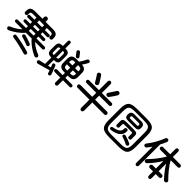

<svg xmlns="http://www.w3.org/2000/svg" viewBox="371 -2508 4259 4259"><g transform="rotate(45 2500.0 -378.5)"><path d="M903 -40C929 -27 958 -34 971 -59C982 -83 971 -109 948 -118C856 -154 765 -205 696 -272H923C943 -272 959 -290 959 -309C959 -329 943 -347 923 -347H664V-408H795C814 -408 829 -425 829 -445C829 -464 814 -481 795 -481H664V-538H805C824 -538 839 -555 839 -574C839 -593 824 -610 805 -610H664V-675H767C825 -675 843 -661 843 -617V-591C843 -565 862 -550 886 -550C910 -550 929 -566 929 -592V-620C929 -714 888 -751 776 -751H546V-805C546 -833 524 -850 497 -850C471 -850 449 -833 449 -805V-751H222C110 -751 69 -714 69 -620V-592C69 -566 89 -550 112 -550C136 -550 155 -565 155 -591V-617C155 -661 173 -675 231 -675H337V-610H196C177 -610 161 -593 161 -574C161 -555 177 -538 196 -538H337V-481H209C190 -481 175 -464 175 -445C175 -425 190 -408 209 -408H337V-347H79C59 -347 43 -329 43 -309C43 -290 59 -272 79 -272H302C237 -210 150 -157 55 -116C29 -104 24 -78 36 -57C49 -33 75 -29 104 -42C210 -93 331 -175 409 -272H590C677 -164 787 -95 903 -40ZM254 -51C250 -27 264 -7 290 -3C398 11 594 57 698 90C723 98 747 88 754 64C761 40 749 19 727 12C614 -24 415 -67 304 -82C278 -85 258 -73 254 -51ZM391 -200C384 -180 394 -157 417 -151C471 -137 561 -107 608 -86C630 -76 654 -86 662 -108C670 -131 659 -151 638 -160C587 -183 498 -211 443 -224C418 -230 399 -222 391 -200ZM424 -347V-408H576V-347ZM424 -481V-538H576V-481ZM424 -610V-675H576V-610Z M1693 85C1717 85 1735 68 1735 43V-107H1943C1966 -107 1982 -124 1982 -145C1982 -166 1966 -183 1943 -183H1735V-255H1761C1874 -255 1920 -294 1920 -400V-507C1920 -604 1882 -644 1788 -651C1815 -691 1851 -743 1867 -780C1877 -801 1867 -824 1844 -833C1822 -841 1798 -830 1789 -809C1769 -763 1722 -688 1698 -651H1623C1510 -651 1465 -613 1465 -507V-400C1465 -294 1510 -255 1623 -255H1651V-183H1475C1452 -183 1436 -166 1436 -145C1436 -128 1448 -107 1475 -107H1651V43C1651 68 1669 85 1693 85ZM1028 -4C1034 21 1054 33 1081 27C1155 8 1291 -30 1369 -55C1377 -32 1385 -10 1389 8C1394 30 1415 40 1435 35C1457 29 1469 10 1463 -14C1454 -45 1439 -87 1389 -211C1381 -233 1361 -241 1340 -235C1321 -229 1309 -210 1316 -189C1325 -171 1335 -147 1345 -121C1324 -116 1299 -109 1273 -102V-282H1274C1372 -282 1405 -308 1405 -406V-520C1405 -618 1372 -644 1274 -644H1273V-798C1273 -821 1256 -836 1235 -836C1214 -836 1197 -821 1197 -798V-644H1196C1098 -644 1065 -618 1065 -520V-406C1065 -308 1098 -282 1196 -282H1197V-83C1146 -71 1096 -59 1060 -52C1035 -47 1023 -27 1028 -4ZM1140 -422V-504C1140 -557 1144 -567 1197 -567V-359C1144 -359 1140 -369 1140 -422ZM1273 -359V-567C1326 -567 1331 -557 1331 -504V-422C1331 -369 1326 -359 1273 -359ZM1496 -771C1515 -745 1537 -720 1560 -687C1573 -668 1596 -663 1615 -674C1636 -687 1642 -709 1630 -729C1615 -756 1582 -787 1565 -812C1552 -831 1529 -835 1509 -823C1491 -812 1485 -789 1496 -771ZM1547 -399V-419H1651V-326H1629C1567 -326 1547 -343 1547 -399ZM1547 -488V-508C1547 -564 1567 -581 1629 -581H1651V-488ZM1735 -326V-419H1838V-399C1838 -343 1818 -326 1756 -326ZM1735 -488V-581H1756C1818 -581 1838 -564 1838 -508V-488Z M2499 87C2523 87 2544 66 2544 37V-219H2918C2942 -219 2962 -239 2962 -263C2962 -287 2942 -307 2918 -307H2544V-434H2854C2877 -434 2895 -452 2895 -475C2895 -498 2877 -517 2854 -517H2544V-791C2544 -821 2523 -841 2499 -841C2474 -841 2454 -821 2454 -791V-517H2147C2124 -517 2105 -498 2105 -475C2105 -452 2124 -434 2147 -434H2454V-307H2082C2058 -307 2038 -287 2038 -263C2038 -239 2058 -219 2082 -219H2454V37C2454 66 2474 87 2499 87ZM2174 -734C2206 -692 2251 -614 2274 -575C2287 -552 2316 -546 2339 -560C2363 -575 2368 -603 2355 -627C2334 -668 2283 -745 2252 -788C2237 -810 2207 -811 2186 -796C2165 -782 2159 -753 2174 -734ZM2639 -617C2623 -597 2630 -568 2652 -555C2675 -541 2704 -547 2720 -568C2749 -605 2806 -687 2833 -734C2846 -758 2838 -787 2814 -801C2791 -814 2762 -805 2747 -782C2719 -738 2667 -656 2639 -617Z M3363 62H3637C3855 62 3923 13 3923 -201V-558C3923 -771 3856 -820 3637 -820H3363C3144 -820 3077 -771 3077 -558V-201C3077 13 3145 62 3363 62ZM3162 -199V-560C3162 -665 3181 -715 3240 -733C3269 -742 3310 -746 3363 -746H3637C3744 -746 3798 -732 3821 -679C3832 -652 3838 -613 3838 -560V-199C3838 -41 3797 -13 3637 -13H3363C3203 -13 3162 -41 3162 -199ZM3222 -101C3230 -84 3247 -77 3274 -80C3344 -90 3405 -111 3456 -143C3512 -185 3540 -236 3540 -296V-312C3540 -339 3527 -352 3502 -352C3489 -352 3478 -349 3470 -343C3461 -336 3456 -326 3456 -313V-296C3456 -222 3389 -174 3255 -152C3240 -150 3230 -143 3224 -131C3219 -121 3218 -111 3222 -101ZM3275 -250C3276 -241 3280 -233 3289 -228C3296 -224 3306 -222 3318 -222C3327 -222 3336 -224 3344 -229C3353 -234 3358 -241 3357 -250C3356 -271 3357 -303 3358 -348C3359 -357 3361 -364 3365 -368C3369 -371 3376 -373 3387 -373C3480 -376 3558 -376 3619 -373C3632 -373 3640 -371 3644 -368C3648 -365 3650 -358 3650 -348C3652 -315 3652 -283 3650 -250C3650 -241 3655 -233 3664 -228C3672 -223 3681 -221 3690 -221C3702 -221 3712 -223 3719 -228C3728 -233 3732 -241 3733 -250C3734 -275 3734 -317 3733 -375C3732 -398 3726 -414 3715 -425C3702 -438 3679 -444 3647 -445C3547 -448 3454 -448 3367 -445C3306 -444 3275 -420 3275 -373C3274 -322 3274 -281 3275 -250ZM3288 -593C3288 -518 3314 -493 3395 -493H3603C3684 -493 3710 -518 3710 -593C3710 -653 3684 -693 3603 -693H3395C3314 -693 3288 -653 3288 -593ZM3367 -593C3367 -616 3376 -626 3404 -626H3594C3622 -626 3631 -616 3631 -593C3631 -558 3622 -560 3594 -560H3404C3376 -560 3367 -558 3367 -593ZM3534 -181C3535 -168 3541 -160 3552 -157C3624 -135 3678 -113 3714 -91C3741 -78 3762 -80 3777 -95C3784 -102 3787 -112 3786 -124C3785 -138 3779 -148 3767 -155C3721 -179 3662 -201 3591 -222C3569 -227 3552 -223 3540 -209C3535 -202 3533 -193 3534 -181Z M4620 87C4643 87 4662 69 4662 42V-91H4765C4790 -91 4810 -111 4810 -136C4810 -161 4790 -181 4765 -181H4662V-419C4722 -314 4812 -202 4887 -125C4906 -106 4937 -105 4957 -125C4977 -145 4975 -172 4957 -189C4867 -276 4735 -432 4681 -543H4897C4920 -543 4940 -562 4940 -585C4940 -609 4920 -628 4897 -628H4662V-796C4662 -822 4643 -840 4620 -840C4597 -840 4578 -822 4578 -796V-628H4353C4330 -628 4311 -609 4311 -585C4311 -562 4330 -543 4353 -543H4561C4507 -434 4375 -270 4285 -184C4268 -167 4269 -139 4286 -122C4306 -103 4335 -106 4354 -125C4425 -196 4517 -311 4578 -417V-181H4476C4451 -181 4431 -161 4431 -136C4431 -111 4451 -91 4476 -91H4578V42C4578 69 4597 87 4620 87ZM4031 -417C4016 -399 4020 -373 4038 -358C4058 -342 4087 -346 4102 -365C4129 -397 4157 -433 4182 -471V40C4182 65 4200 85 4224 85C4247 85 4266 65 4266 40V-623C4293 -675 4319 -727 4337 -775C4347 -800 4334 -823 4312 -831C4287 -840 4262 -830 4252 -803C4212 -692 4116 -518 4031 -417Z"/></g></svg>

Font: 寒蝉半圆体
Style: Regular
Weight: 400
Designer: Yoshimichi Ohira & Warren
Foundry: ChillType
Version: Version 1.800;Glyphs 3.1.1 (3135)